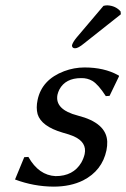

<svg xmlns="http://www.w3.org/2000/svg" viewBox="-20 -693 475 723"><path d="M71.3 -101.1 86.9 -102.1Q126 -32.7 189.5 -29.8Q255.9 -29.8 286.1 -80.6Q294.9 -96.2 298.8 -112.8Q308.1 -157.2 257.8 -179.7Q242.2 -186.5 215.3 -193.8Q135.7 -217.3 121.6 -263.2Q115.2 -287.1 121.6 -316.9Q137.7 -393.1 221.2 -424.8Q258.8 -439 298.3 -439Q372.1 -439 424.3 -410.2Q426.3 -409.2 426.8 -409.2L428.2 -405.8L392.6 -332L378.4 -331.1Q350.1 -375 328.1 -388.2Q309.1 -399.4 285.6 -398.9Q226.6 -398.9 203.6 -356Q198.7 -346.2 196.3 -335.9Q186 -280.3 272.9 -257.8Q380.9 -230.5 383.8 -159.7Q384.3 -144 380.9 -127Q364.7 -50.3 293 -13.7Q245.6 9.8 181.6 9.8Q106.9 9.3 36.6 -17.1ZM369.6 -670.9Q376.5 -672.9 384.3 -672.9Q415.5 -671.4 434.1 -649.9L435.1 -639.2L296.9 -529.8Q273.9 -510.7 262.7 -511.2Q252 -511.2 251 -521Q251 -522.9 251.5 -523.9Q254.9 -535.2 268.6 -551.8Z"/></svg>

Font: Linux Biolinum Slanted O
Style: Slanted
Weight: 400
Designer: Philipp H. Poll
Foundry: Philipp H. Poll
Version: Version 1.0.4